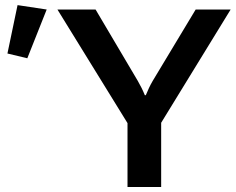

<svg xmlns="http://www.w3.org/2000/svg" viewBox="-20 -749 944 769"><path d="M490.7 0H625.5V-257.3L903.8 -710.9H763.7L591.8 -425.3Q583.5 -411.1 576.7 -396.7Q569.8 -382.3 564 -367.7H560.1Q554.2 -382.3 547.1 -396.7Q540 -411.1 531.7 -425.3L362.8 -710.9H210L490.7 -255.9ZM89.4 -515.6 167 -710.9 50.3 -728.5 9.8 -534.7Z"/></svg>

Font: Roboto Flex
Style: wght 600 wdth 140 opsz 13.0 GRAD 0.00 slnt 0.00 XTRA 468 XOPQ 96 YOPQ 79 YTLC 514 YTUC 712 YTAS 750 YTDE -203.00 YTFI 738
Weight: 600
Width: 8
Designer: Berlow after Robertson
Foundry: Google
Version: Version 3.100